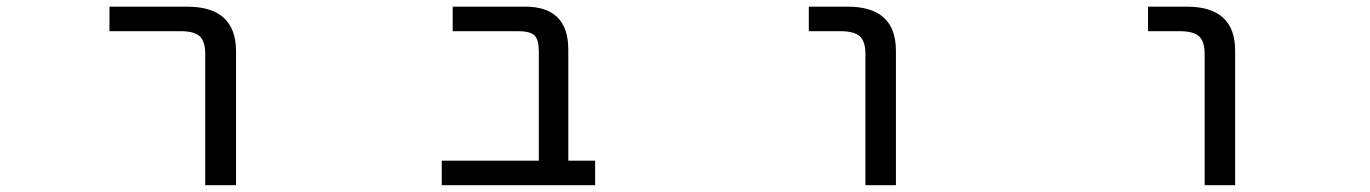

<svg xmlns="http://www.w3.org/2000/svg" viewBox="-20 -544 4040 566"><path d="M302.7 -452.1V-524.4H531.2Q674.8 -524.4 675.8 -394.5V2H585V-384.8Q585 -421.9 568.8 -437Q552.7 -452.1 512.7 -452.1Z M1568.4 -391.6Q1568.4 -426.8 1555.7 -439.5Q1543 -452.1 1506.8 -452.1H1314.5V-524.4H1528.3Q1655.3 -524.4 1655.3 -397.5V-70.3H1734.4V2H1282.2V-70.3H1568.4Z M2364.3 -452.1V-524.4H2478.5Q2621.1 -524.4 2621.1 -394.5V2H2531.2V-384.8Q2531.2 -421.9 2514.6 -437Q2498 -452.1 2457 -452.1Z M3364.3 -452.1V-524.4H3478.5Q3621.1 -524.4 3621.1 -394.5V2H3531.2V-384.8Q3531.2 -421.9 3514.6 -437Q3498 -452.1 3457 -452.1Z"/></svg>

Font: GenEi Gothic M Regular
Style: Regular
Weight: 400
Designer: o_tamon (Modified); [Source Han Sans]
Ryoko NISHIZUKA  (kana & ideographs); Paul D. Hunt (Latin, Greek & Cyrillic); Wenl
Version: Version 1.1a;Original Version 1.004